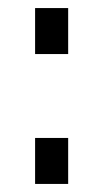

<svg xmlns="http://www.w3.org/2000/svg" viewBox="-20 -456 257 476"><path d="M67 -322V-436H149V-322ZM67 0V-114H149V0Z"/></svg>

Font: Titillium Web
Style: Regular
Weight: 400
Version: Version 1.002;PS 57.000;hotconv 1.0.70;makeotf.lib2.5.55311